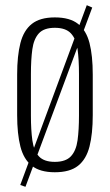

<svg xmlns="http://www.w3.org/2000/svg" viewBox="-20 -654 423 739"><path d="M78 65 58 58 314 -634 335 -625ZM191 9Q134 9 102.5 -16Q71 -41 58.5 -90Q46 -139 46 -211V-367Q46 -439 58.5 -488Q71 -537 102.5 -562Q134 -587 191 -587Q249 -587 280.5 -562Q312 -537 324.5 -488.5Q337 -440 337 -367V-211Q337 -139 324.5 -90Q312 -41 280.5 -16Q249 9 191 9ZM191 -31Q233 -31 253 -52.5Q273 -74 278.5 -114Q284 -154 284 -209V-369Q284 -425 278.5 -464.5Q273 -504 253 -525.5Q233 -547 191 -547Q149 -547 129.5 -525.5Q110 -504 104.5 -464.5Q99 -425 99 -369V-209Q99 -154 104.5 -114Q110 -74 129.5 -52.5Q149 -31 191 -31Z"/></svg>

Font: Oswald ExtraLight
Style: Regular
Weight: 250
Designer: Vernon Adams
Foundry: Vernon Adams
Version: Version 4.100; ttfautohint (v1.8.1.43-b0c9)